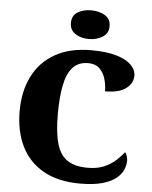

<svg xmlns="http://www.w3.org/2000/svg" viewBox="-62 -993 832 1053"><g transform="rotate(5 354.0 -466.0)"><path d="M418 10Q297 10 216 -36Q135 -82 94.5 -164.5Q54 -247 54 -358Q54 -466 95 -548.5Q136 -631 217 -677.5Q298 -724 417 -724Q500 -724 554.5 -708Q609 -692 636.5 -665Q664 -638 664 -605Q664 -564 626.5 -535Q589 -506 511 -506Q511 -540 501.5 -573.5Q492 -607 469 -629.5Q446 -652 406 -652Q352 -652 321 -617.5Q290 -583 277 -517.5Q264 -452 264 -358Q264 -257 282 -195.5Q300 -134 341.5 -107Q383 -80 452 -80Q506 -80 543.5 -96.5Q581 -113 607 -137Q633 -161 650 -183Q657 -176 661 -162Q665 -148 665 -137Q665 -114 654.5 -88.5Q644 -63 617 -40.5Q590 -18 541.5 -4Q493 10 418 10ZM398 -784Q353 -784 322.5 -804.5Q292 -825 292 -863Q292 -904 322.5 -923Q353 -942 398 -942Q441 -942 473 -923Q505 -904 505 -863Q505 -825 473 -804.5Q441 -784 398 -784Z"/></g></svg>

Font: Noto Serif Armenian Black
Style: Regular
Weight: 900
Version: Version 2.007